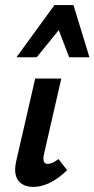

<svg xmlns="http://www.w3.org/2000/svg" viewBox="-20 -731 373 758"><path d="M111 7Q87 7 68.5 -3.5Q50 -14 43 -36.5Q36 -59 44 -95L119 -421H222L154 -124Q150 -106 152.5 -95Q155 -84 169 -84Q177 -84 186.5 -88Q196 -92 211 -103L245 -59Q211 -26 177 -9.5Q143 7 111 7ZM45 -505 195 -711H270L237 -643L125 -505ZM253 -505 201 -641 195 -711H270L333 -505Z"/></svg>

Font: Ysabeau Office
Style: Bold Italic
Weight: 700
Italic angle: -12°
Designer: Christian Thalmann (Catharsis Fonts)
Version: Version 2.001;gftools[0.9.30]; featfreeze: tnum,lnum,ss02